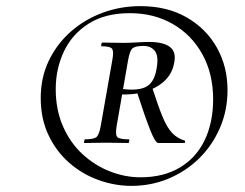

<svg xmlns="http://www.w3.org/2000/svg" viewBox="-20 -745 799 627"><path d="M409 -138Q355 -138 302 -157Q249 -176 206.5 -213Q164 -250 138.5 -303.5Q113 -357 113 -425Q113 -492 139.5 -547Q166 -602 211.5 -642Q257 -682 315.5 -703.5Q374 -725 438 -725Q526 -725 590 -688Q654 -651 688.5 -589Q723 -527 723 -451Q723 -385 698.5 -328Q674 -271 631 -228.5Q588 -186 531 -162Q474 -138 409 -138ZM439 -166Q514 -166 567.5 -198Q621 -230 648.5 -287.5Q676 -345 676 -421Q676 -504 641 -567.5Q606 -631 544.5 -666.5Q483 -702 404 -702Q323 -702 269 -667.5Q215 -633 188.5 -576.5Q162 -520 162 -454Q162 -387 185.5 -333Q209 -279 249 -242Q289 -205 338.5 -185.5Q388 -166 439 -166ZM255 -278Q254 -278 255 -284Q256 -290 257 -290Q286 -290 295 -297.5Q304 -305 309 -334L347 -550Q352 -577 346 -585.5Q340 -594 311 -594Q310 -594 311 -600Q312 -606 313 -606Q328 -606 347 -605.5Q366 -605 384 -605Q402 -605 426.5 -606.5Q451 -608 467 -608Q513 -608 534.5 -592Q556 -576 549 -541Q543 -505 517.5 -481Q492 -457 453 -445.5Q414 -434 365 -437L369 -456Q425 -447 454 -460Q483 -473 491 -519Q499 -560 486.5 -577.5Q474 -595 448 -595Q425 -595 414.5 -588.5Q404 -582 398 -547L361 -334Q356 -305 363 -297.5Q370 -290 401 -290Q403 -290 402 -284Q401 -278 399 -278Q384 -278 366.5 -278.5Q349 -279 326 -279Q309 -279 288.5 -278.5Q268 -278 255 -278ZM497 -278Q487 -278 469.5 -323Q452 -368 428 -442L478 -456Q496 -400 510.5 -364.5Q525 -329 542 -311Q559 -293 583 -286Q585 -286 584.5 -282Q584 -278 582 -278Q549 -278 528 -278Q507 -278 497 -278Z"/></svg>

Font: Cormorant Light Medium
Style: Italic
Weight: 500
Italic angle: -10°
Version: Version 4.000